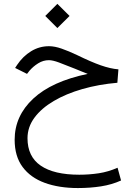

<svg xmlns="http://www.w3.org/2000/svg" viewBox="-20 -641 698 992"><path d="M213.9 -558.6 276.4 -621.1 339.4 -558.6 276.4 -496.1ZM433.1 -259.3Q414.6 -266.6 403.6 -271Q392.6 -275.4 366.7 -286.1Q316.9 -306.2 284.7 -318.1Q252.4 -330.1 232.9 -330.1Q203.1 -330.1 177 -313.7Q150.9 -297.4 131.8 -274.9L119.6 -259.3L58.1 -290L68.4 -305.7Q98.1 -350.1 140.6 -376.2Q183.1 -402.3 233.4 -402.3Q262.7 -402.3 298.8 -389.6Q335 -377 378.4 -356.4Q451.2 -320.8 500.7 -303.5Q550.3 -286.1 591.8 -282.7L586.4 -213.4Q489.7 -205.1 405.5 -180.9Q321.3 -156.7 257.6 -119.1Q193.8 -81.5 158 -33Q122.1 15.6 122.1 73.2Q122.1 168 190.4 214.8Q258.8 261.7 389.6 261.7Q440.9 261.7 490.5 254.2Q540 246.6 587.4 225.6L605.5 291.5Q558.1 313 502 321.8Q445.8 330.6 382.8 330.6Q284.7 330.6 211.2 303.7Q137.7 276.9 96.7 221.7Q55.7 166.5 55.7 81.1Q55.7 -42 151.6 -131.3Q247.6 -220.7 433.1 -259.3Z"/></svg>

Font: Vazir Light FD-UI
Style: Light-FD-UI
Weight: 300
Designer: Saber Rastikerdar
Foundry: Saber Rastikerdar
Version: Version 30.1.0